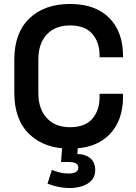

<svg xmlns="http://www.w3.org/2000/svg" viewBox="-20 -734 683 966"><path d="M332 14Q204 14 128 -58.5Q52 -131 52 -267V-433Q52 -569 128 -641.5Q204 -714 332 -714Q460 -714 529.5 -644Q599 -574 599 -452V-446H481V-455Q481 -521 444.5 -563.5Q408 -606 332 -606Q258 -606 215.5 -560.5Q173 -515 173 -435V-265Q173 -186 215.5 -140Q258 -94 332 -94Q408 -94 444.5 -136.5Q481 -179 481 -245V-262H599V-248Q599 -126 529.5 -56Q460 14 332 14ZM332 212Q300 212 270.5 205.5Q241 199 219 190L241 121Q259 128 280 133.5Q301 139 327 139Q347 139 360.5 132Q374 125 374 109Q374 95 362 88Q350 81 325 81H287L295 -20H374L369 41Q408 41 433.5 61.5Q459 82 459 122Q459 153 441 173Q423 193 394 202.5Q365 212 332 212Z"/></svg>

Font: Space Grotesk SemiBold
Style: Regular
Weight: 600
Designer: Florian Karsten
Foundry: Florian Karsten
Version: Version 2.000